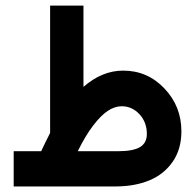

<svg xmlns="http://www.w3.org/2000/svg" viewBox="-20 -672 703 692"><path d="M509.3 -189Q509.3 -231.9 482.4 -260.5Q455.6 -289.1 418.5 -289.1Q394 -289.1 368.9 -272.7Q343.8 -256.3 315.7 -219.5Q287.6 -182.6 260.3 -127H405.8Q459.5 -127 484.4 -141.8Q509.3 -156.7 509.3 -189ZM160.6 -192.9V-632.3V-651.9H180.2H261.2H280.8V-632.3V-358.9Q348.1 -417.5 423.8 -417.5Q511.7 -417.5 572.8 -353Q633.8 -288.6 633.8 -198.7Q633.8 -134.3 602.3 -88.9Q570.8 -43.5 517.8 -21.7Q464.8 0 396 0H48.8H29.3V-19.5V-107.4V-127H48.8H128.4Q134.8 -141.6 160.6 -192.9Z"/></svg>

Font: Shabnam FD
Style: Bold-FD
Weight: 700
Foundry: DejaVu fonts team - Redesigned by Saber Rastikerdar - Based on Vazir font
Version: Version 5.0.1